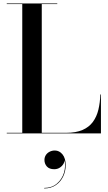

<svg xmlns="http://www.w3.org/2000/svg" viewBox="-20 -770 624 1108"><path d="M19 0V-3.5H108.5V-746.5H19V-750H310.5V-746.5H221V-3.5H360.5Q418.5 -3.5 456.2 -20Q494 -36.5 516 -66.5Q538 -96.5 547.8 -137Q557.5 -177.5 559 -225H562.5V0ZM235 317.5V314.5Q278.5 314.5 308 289.8Q337.5 265 349.2 226.5Q361 188 351 147.5H352Q354 161.5 346.5 175Q339 188.5 325 197.5Q311 206.5 293 206.5Q264.5 206.5 250.5 190.8Q236.5 175 236.5 153Q236.5 138 244.2 125.5Q252 113 266 105.8Q280 98.5 296.5 98.5Q322.5 98.5 340.8 121Q359 143.5 359 184Q359 218 344.5 248.5Q330 279 302.2 298.2Q274.5 317.5 235 317.5Z"/></svg>

Font: Bodoni Moda 48pt Medium
Style: Regular
Weight: 500
Designer: Owen Earl
Foundry: indestructible type
Version: Version 2.005